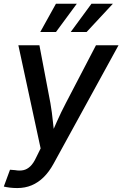

<svg xmlns="http://www.w3.org/2000/svg" viewBox="-32 -771 636 998"><path d="M-12.2 198.7 20 111.3 45.9 113.3Q69.8 117.7 89.4 113.5Q108.9 109.4 125.5 93.5Q142.1 77.6 155.8 47.9L179.2 0.5L63.5 -535.6H172.9L230 -234.9Q238.3 -187 242.9 -139.6Q247.6 -92.3 253.4 -44.9H222.2Q243.2 -92.3 264.2 -139.9Q285.2 -187.5 310.1 -234.9L466.8 -535.6H584L246.1 80.6Q223.6 121.6 195.3 149.7Q167 177.7 132.8 192.1Q98.6 206.5 57.6 206.5Q36.6 206.5 18.1 204.1Q-0.5 201.7 -12.2 198.7ZM258.8 -604.5H177.2L258.8 -751.5H367.2ZM418 -604.5H335.4L443.4 -751.5H554.7Z"/></svg>

Font: Inter 20pt Medium
Style: Italic
Weight: 500
Italic angle: -9.3988°
Version: Version 4.001;git-66647c0bb